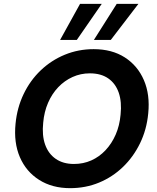

<svg xmlns="http://www.w3.org/2000/svg" viewBox="-20 -968 820 1000"><path d="M345 12Q252 12 184 -31Q116 -74 83.5 -149.5Q51 -225 61 -324Q69 -407 103 -478Q137 -549 192 -601.5Q247 -654 317.5 -683Q388 -712 468 -712Q563 -712 630 -669Q697 -626 729.5 -550.5Q762 -475 752 -377Q744 -293 709.5 -222Q675 -151 620.5 -98.5Q566 -46 496 -17Q426 12 345 12ZM365 -114Q414 -114 455.5 -132.5Q497 -151 529.5 -185.5Q562 -220 582.5 -267Q603 -314 608 -371Q615 -437 598.5 -485Q582 -533 544 -559.5Q506 -586 448 -586Q400 -586 358 -567Q316 -548 283.5 -514Q251 -480 230.5 -433Q210 -386 205 -329Q198 -263 215 -215Q232 -167 270.5 -140.5Q309 -114 365 -114ZM469 -760 588 -948H701L557 -760ZM293 -760 397 -948H510L380 -760Z"/></svg>

Font: DM Sans 12pt ExtraBold
Style: Italic
Weight: 800
Italic angle: -10°
Version: Version 4.004;gftools[0.9.30]